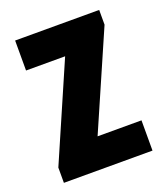

<svg xmlns="http://www.w3.org/2000/svg" viewBox="-105 -601 580 674"><g transform="rotate(-20 185.0 -264.0)"><path d="M19 0V-57L175 -416H29V-528H343V-473L186 -113H350V0Z"/></g></svg>

Font: Archivo ExtraCondensed ExtraBold
Style: Regular
Weight: 800
Width: 2
Designer: Hector Gatti
Foundry: Omnibus-Type
Version: Version 2.001